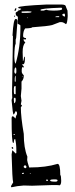

<svg xmlns="http://www.w3.org/2000/svg" viewBox="-20 -755 323 832"><path d="M181.6 -735.4H246.1Q265.6 -735.4 265.6 -725.6L272.5 -709L273.4 -686.5V-684.6Q271.5 -651.4 265.6 -650.4Q253.9 -659.2 246.1 -659.2H239.3L206.1 -646.5Q188.5 -641.6 119.1 -636.7Q119.1 -632.8 88.9 -631.8Q80.1 -620.1 80.1 -598.6Q80.1 -590.8 92.8 -589.8V-585.9Q92.8 -584 89.8 -584L82 -585V-584Q82 -578.1 89.8 -570.3Q78.1 -560.5 78.1 -529.3L79.1 -496.1V-490.2Q82 -490.2 85 -508.8H87.9V-499Q87.9 -476.6 80.1 -476.6H76.2V-474.6L83 -466.8V-461.9L78.1 -464.8Q74.2 -460.9 74.2 -453.1V-444.3Q74.2 -437.5 83 -428.7V-426.8Q83 -411.1 73.2 -401.4V-371.1L70.3 -338.9L73.2 -318.4L70.3 -302.7L75.2 -297.9V-296.9L70.3 -290Q70.3 -248 83 -174.8Q83 -113.3 98.6 -76.2L97.7 -61.5Q97.7 -56.6 106.4 -29.3H109.4Q178.7 -29.3 229.5 -44.9Q241.2 -44.9 241.2 2.9Q245.1 6.8 245.1 26.4V30.3Q245.1 43 239.3 47.9L226.6 46.9H206.1L119.1 49.8L83 48.8Q53.7 50.8 29.3 56.6L27.3 51.8L37.1 35.2Q33.2 23.4 30.3 -85.9L33.2 -103.5H34.2L47.9 -89.8L50.8 -91.8V-105.5Q50.8 -130.9 45.9 -152.3H43.9Q41 -152.3 39.1 -135.7H37.1Q30.3 -135.7 30.3 -244.1Q31.2 -251 34.2 -251H37.1L47.9 -241.2Q47.9 -252 53.7 -259.8V-265.6Q53.7 -271.5 47.9 -273.4Q41 -258.8 39.1 -258.8Q35.2 -258.8 30.3 -320.3Q31.2 -329.1 33.2 -329.1L32.2 -355.5L36.1 -597.7L34.2 -601.6Q38.1 -672.9 47.9 -672.9Q55.7 -672.9 55.7 -663.1L50.8 -598.6Q50.8 -589.8 47.9 -583V-565.4Q43 -558.6 42 -509.8Q43 -479.5 47.9 -479.5Q68.4 -550.8 68.4 -632.8V-644.5Q68.4 -646.5 56.6 -652.3L57.6 -682.6Q47.9 -686.5 47.9 -697.3V-699.2Q47.9 -701.2 59.6 -708L60.5 -715.8L61.5 -709L72.3 -715.8Q70.3 -718.8 61.5 -718.8L58.6 -722.7Q58.6 -729.5 181.6 -735.4ZM155.3 -711.9 157.2 -709H168.9L180.7 -712.9Q189.5 -709 210.9 -709Q249 -709 249 -715.8V-718.8L246.1 -721.7Q155.3 -718.8 155.3 -711.9ZM219.7 32.2Q229.5 32.2 229.5 26.4Q228.5 22.5 221.7 22.5H210.9Q197.3 22.5 197.3 27.3Q197.3 32.2 219.7 32.2ZM40 -371.1V-356.4Q40 -346.7 43.9 -346.7H47.9V-352.5V-374V-381.8H43.9Q40 -380.9 40 -371.1ZM98.6 -706.1 74.2 -705.1 73.2 -703.1V-701.2L76.2 -699.2H89.8Q116.2 -699.2 116.2 -703.1V-705.1ZM42 -445.3Q43 -435.5 47.9 -435.5Q50.8 -437.5 50.8 -443.4V-453.1Q50.8 -460.9 47.9 -462.9Q43 -462.9 42 -445.3ZM43.9 -332 40 -329.1V-321.3Q40 -307.6 43.9 -307.6Q47.9 -314.5 47.9 -320.3V-322.3Q47.9 -332 43.9 -332ZM250 -691.4V-690.4Q251 -686.5 257.8 -683.6H261.7V-691.4L258.8 -696.3H257.8Q250 -694.3 250 -691.4ZM43.9 -409.2V-402.3L45.9 -400.4L47.9 -402.3V-426.8Q43.9 -426.8 43.9 -409.2ZM87.9 -39.1 83 -35.2V-30.3L87.9 -26.4H91.8L94.7 -30.3V-33.2L89.8 -39.1ZM219.7 -680.7H220.7H235.4L237.3 -681.6L235.4 -684.6H226.6Q219.7 -683.6 219.7 -680.7ZM47.9 -719.7 50.8 -718.8V-716.8Q50.8 -711.9 45.9 -707L43 -708Q43 -714.8 47.9 -719.7ZM30.3 -115.2 32.2 -118.2H33.2L37.1 -115.2V-110.4H32.2ZM82 -6.8 75.2 -4.9V-2.9L78.1 -1H82L83 -2.9V-3.9ZM184.6 22.5 180.7 23.4V29.3H186.5L187.5 25.4ZM43.9 -173.8H39.1V-169.9H43.9ZM41 -685.5 43.9 -687.5H45.9V-685.5L43 -682.6H41ZM100.6 -678.7H97.7V-676.8H100.6ZM113.3 -2.9H109.4V-1H113.3ZM78.1 -425.8H75.2V-423.8H78.1Z"/></svg>

Font: Love Ya Like A Sister
Style: Regular
Weight: 400
Designer: Kimberly Geswein
Foundry: Kimberly Geswein
Version: Version 1.002 2007